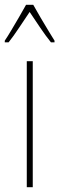

<svg xmlns="http://www.w3.org/2000/svg" viewBox="-41 -783 248 803"><path d="M96 0H71V-527H96ZM98 -763Q111 -740 129.5 -708Q148 -676 164.5 -649.5Q181 -623 187 -613V-606H172Q151 -632 127 -667.5Q103 -703 83 -733Q64 -705 39.5 -668Q15 -631 -5 -606H-21V-613Q-10 -629 6 -656Q22 -683 39 -712Q56 -741 68 -763Z"/></svg>

Font: Noto Sans Gurmukhi ExtraCondensed Thin
Style: Regular
Weight: 100
Width: 2
Designer: Jelle Bosma - Monotype Design Team
Foundry: Monotype Imaging Inc.
Version: Version 2.004; ttfautohint (v1.8.4.7-5d5b)